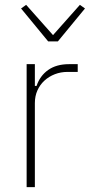

<svg xmlns="http://www.w3.org/2000/svg" viewBox="-20 -773 371 793"><path d="M90 0V-508H124V-418H131Q145 -460 179 -484Q213 -508 265 -508H301V-476H259Q231 -476 206.5 -466.5Q182 -457 163.5 -440Q145 -423 134.5 -399.5Q124 -376 124 -347V0ZM179 -602 67 -738 88 -753 199 -628 310 -753 331 -738 219 -602Z"/></svg>

Font: IBM Plex Sans Condensed ExtraLight
Style: Regular
Weight: 200
Width: 3
Designer: Mike Abbink, Paul van der Laan, Pieter van Rosmalen
Foundry: Bold Monday
Version: Version 1.3